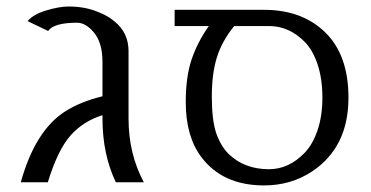

<svg xmlns="http://www.w3.org/2000/svg" viewBox="-20 -560 1139 590"><path d="M421.9 0H335.9Q294.9 -85.9 294.9 -195.8V-206.1Q235.4 -187.5 196.3 -143.1Q157.2 -98.6 127 0H43.9Q87.9 -158.2 179.7 -217.3Q227.1 -247.6 294.9 -264.2V-370.1Q294.9 -427.7 269.5 -459Q244.1 -490.2 216.8 -490.2Q145.5 -490.2 127.9 -464.8L64.9 -495.1Q82.5 -516.1 122.6 -528.1Q162.6 -540 190.2 -540Q217.8 -540 241.2 -535.4Q264.6 -530.8 289.1 -520Q313.5 -509.8 332 -494.1Q375 -459.5 375 -402.8V-195.8Q375 -87.4 421.9 0Z M516.6 -529.8H791.5Q908.7 -529.8 979.7 -460.2Q1050.8 -390.6 1050.8 -259.8Q1050.8 -107.4 939 -33.2Q874 9.8 791.5 9.8Q663.6 9.8 598.1 -78.1Q550.8 -141.6 550.8 -246.1Q550.8 -323.7 568.6 -376.7Q586.4 -429.7 621.6 -480H516.6ZM699.7 -480Q662.6 -434.6 646.7 -384.5Q630.9 -334.5 630.9 -262.7Q630.9 -191.4 644.5 -150.4Q659.2 -109.4 683.6 -85.9Q731.9 -40 806.6 -40Q867.7 -40 916.5 -90.8Q940.9 -116.2 955.8 -159.9Q970.7 -203.6 970.7 -260.5Q970.7 -317.4 956.1 -361.6Q941.4 -405.8 917 -430.7Q868.7 -480 806.6 -480Z"/></svg>

Font: Pfennig
Style: Medium
Weight: 500
Version: Version 20120410 ; ttfautohint (v0.8)